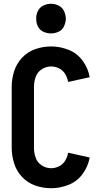

<svg xmlns="http://www.w3.org/2000/svg" viewBox="-20 -989 540 1017"><path d="M250 -812Q229 -812 209.5 -821Q190 -830 180.5 -849.5Q171 -869 172 -890Q171 -911 180.5 -930.5Q190 -950 209.5 -959.5Q229 -969 250 -969Q271 -969 290.5 -959.5Q310 -950 319 -930.5Q328 -911 329 -890Q328 -869 319 -849.5Q310 -830 290.5 -821Q271 -812 250 -812ZM251 8Q208 8 167.5 -6Q127 -20 97.5 -51Q68 -82 55 -123Q42 -164 42 -206V-529Q42 -571 55 -612Q68 -653 97.5 -684Q127 -715 167.5 -729Q208 -743 251 -743Q298 -743 343.5 -725Q389 -707 418 -667Q447 -627 455 -580L341 -555Q337 -577 325.5 -596.5Q314 -616 293.5 -626.5Q273 -637 251 -637Q224 -637 201 -622Q178 -607 169 -581.5Q160 -556 160 -529V-206Q160 -179 169 -153.5Q178 -128 201 -113Q224 -98 251 -98Q273 -98 293.5 -108.5Q314 -119 325.5 -138.5Q337 -158 341 -180L455 -155Q447 -108 418 -68Q389 -28 343.5 -10Q298 8 251 8Z"/></svg>

Font: Iosevka SS01
Style: Bold
Weight: 700
Monospace: yes
Designer: Belleve Invis
Foundry: Belleve Invis
Version: 2.3.3; ttfautohint (v1.8.3)